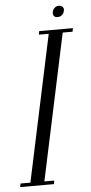

<svg xmlns="http://www.w3.org/2000/svg" viewBox="-116 -839 414 873"><g transform="rotate(-5 91.0 -403.0)"><path d="M157.3 -781Q159.6 -791.9 167.7 -798.8Q175.7 -805.8 187 -805.8Q198.9 -805.8 204.6 -798.9Q210.2 -792.1 207.8 -781.1Q205.4 -769.4 197.1 -762.3Q188.8 -755.2 176.6 -755.2Q165 -755.2 159.9 -762.4Q154.9 -769.5 157.3 -781ZM-59.9 0 -56.9 -16H-11.9L130.1 -683H85.1L88.1 -699H241.9L238.9 -683H193.9L51.9 -16H96.9L93.9 0Z"/></g></svg>

Font: Emberly Black
Style: Italic
Weight: 900
Italic angle: -12°
Designer: Rajesh Rajput
Foundry: Rajesh Rajput
Version: Version 1.000